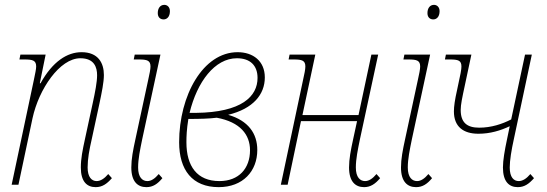

<svg xmlns="http://www.w3.org/2000/svg" viewBox="-20 -761 2255 791"><path d="M374 10C401 10 420 -3 441 -27L426 -44C410 -25 394 -15 378 -15C358 -15 341 -31 341 -71C341 -107 348 -144 358 -188L390 -336C399 -379 408 -422 408 -452C408 -501 385 -546 316 -546C257 -546 197 -508 147 -418H144L168 -536H64L60 -516H81C115 -516 129 -512 129 -487C129 -476 125 -459 120 -434L28 0H56L114 -274C140 -394 226 -521 311 -521C369 -521 380 -483 380 -451C380 -423 372 -382 362 -336L330 -188C320 -142 313 -107 313 -71C313 -13 338 10 374 10Z M654 -681C667 -681 680 -691 680 -715C680 -732 669 -741 657 -741C640 -741 630 -727 630 -707C630 -689 641 -681 654 -681ZM583 10C610 10 629 -3 649 -27L634 -44C618 -25 603 -15 587 -15C567 -15 549 -30 549 -71C549 -106 557 -144 566 -188L641 -536H535L531 -516H552C586 -516 600 -512 600 -487C600 -476 596 -456 591 -434L538 -188C528 -142 521 -106 521 -71C521 -13 547 10 583 10Z M881 10C981 10 1040 -56 1040 -143C1040 -211 1003 -264 920 -288C1023 -313 1071 -372 1071 -442C1071 -510 1022 -546 959 -546C816 -546 718 -367 718 -175C718 -61 772 10 881 10ZM956 -521C1011 -521 1041 -491 1041 -440C1041 -364 976 -298 787 -296H761C792 -424 865 -521 956 -521ZM884 -15C792 -15 748 -76 748 -175C748 -199 749 -228 756 -271C805 -271 841 -272 873 -276C970 -258 1010 -206 1010 -142C1010 -67 964 -15 884 -15Z M1480 10C1506 10 1526 -3 1546 -27L1531 -44C1515 -25 1500 -15 1484 -15C1464 -15 1446 -30 1446 -71C1446 -106 1454 -144 1463 -188L1538 -536H1510L1457 -287H1226L1279 -536H1173L1169 -516H1190C1224 -516 1238 -512 1238 -487C1238 -475 1234 -456 1229 -434L1137 0H1165L1220 -262H1451L1435 -188C1425 -142 1418 -106 1418 -71C1418 -13 1444 10 1480 10Z M1765 -681C1778 -681 1791 -691 1791 -715C1791 -732 1780 -741 1768 -741C1751 -741 1741 -727 1741 -707C1741 -689 1752 -681 1765 -681ZM1694 10C1721 10 1740 -3 1760 -27L1745 -44C1729 -25 1714 -15 1698 -15C1678 -15 1660 -30 1660 -71C1660 -106 1668 -144 1677 -188L1752 -536H1646L1642 -516H1663C1697 -516 1711 -512 1711 -487C1711 -476 1707 -456 1702 -434L1649 -188C1639 -142 1632 -106 1632 -71C1632 -13 1658 10 1694 10Z M1951 -210C1999 -210 2042 -223 2080 -241L2069 -188C2059 -141 2052 -100 2052 -71C2052 -13 2077 10 2113 10C2140 10 2159 -3 2180 -27L2165 -44C2149 -25 2133 -15 2117 -15C2097 -15 2080 -30 2080 -71C2080 -100 2087 -143 2097 -188L2171 -536H2143L2086 -269C2049 -250 2004 -235 1954 -235C1903 -235 1878 -257 1878 -308C1878 -330 1884 -358 1895 -409L1922 -536H1817L1813 -516H1833C1868 -516 1881 -512 1881 -487C1881 -475 1878 -458 1863 -390C1854 -350 1850 -323 1850 -302C1850 -239 1889 -210 1951 -210Z"/></svg>

Font: Noto Serif Condensed Thin
Style: Italic
Weight: 100
Width: 3
Italic angle: -12°
Designer: Monotype Design Team
Foundry: Monotype Imaging Inc.
Version: Version 2.013